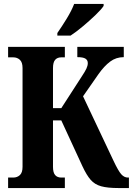

<svg xmlns="http://www.w3.org/2000/svg" viewBox="-20 -951 672 971"><path d="M270 -771V-784Q293 -817 317.5 -857Q342 -897 355 -931H504V-921Q493 -904 464 -876Q435 -848 400.5 -819Q366 -790 337 -771ZM21 0V-53H47Q67 -53 80.5 -65.5Q94 -78 94 -107V-607Q94 -636 80.5 -648.5Q67 -661 47 -661H21V-714H308V-661H290Q270 -661 259 -648.5Q248 -636 248 -607V-404H290L392 -562Q410 -589 417 -604Q424 -619 424 -632Q424 -647 412 -654.5Q400 -662 371 -662V-714H606V-662Q567 -662 537 -639.5Q507 -617 478 -576L400 -464L554 -138Q578 -87 593 -70Q608 -53 627 -53H632V0H580Q524 0 491.5 -9Q459 -18 438.5 -41.5Q418 -65 397 -110L290 -342H248V-107Q248 -78 259 -65.5Q270 -53 290 -53H308V0Z"/></svg>

Font: Noto Serif ExtraCondensed ExtraBold
Style: Regular
Weight: 800
Width: 2
Designer: Monotype Design Team
Foundry: Monotype Imaging Inc.
Version: Version 2.013; ttfautohint (v1.8.4.7-5d5b)